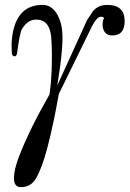

<svg xmlns="http://www.w3.org/2000/svg" viewBox="-20 -429 529 784"><path d="M489 -343Q489 -290 448 -285Q405 -279 399 -322Q398 -345 405 -355Q405 -357 398 -360Q387 -364 374.5 -350.5Q362 -337 348 -306Q342 -295 220 -45Q209 18 199 65Q173 188 151 247Q131 298 119 311Q98 336 64 335Q37 335 37 298Q37 264 58 209Q102 96 182 -43Q183 -46 188 -93Q192 -142 192 -199Q192 -244 189 -279Q182 -349 128 -349Q93 -349 70 -311Q61 -297 50 -214Q48 -199 40 -199Q30 -199 28 -213Q24 -277 40 -325Q68 -409 154 -409Q192 -409 215 -368Q231 -338 234 -302Q240 -239 214 -80L335 -346L360 -384Q382 -409 418 -409Q489 -409 489 -343Z"/></svg>

Font: GFS Solomos
Style: Regular
Weight: 400
Designer: George D. Matthiopoulos
Foundry: George D. Matthiopoulos
Version: Version 1.000